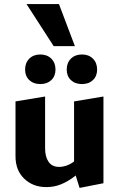

<svg xmlns="http://www.w3.org/2000/svg" viewBox="-20 -909 583 941"><path d="M207 8Q142 8 99 -33Q56 -74 56 -143V-412L201 -436V-182Q201 -141 218 -116Q235 -91 270 -91Q287 -91 305 -97Q323 -103 339 -114.5Q355 -126 366 -142L403 -101Q375 -67 343.5 -43Q312 -19 278.5 -5.5Q245 8 207 8ZM370 12 343 -74V-412L487 -436V-11ZM178 -497Q144 -497 123.5 -516.5Q103 -536 103 -568Q103 -601 123.5 -621.5Q144 -642 178 -642Q211 -642 231.5 -621.5Q252 -601 252 -568Q252 -536 231.5 -516.5Q211 -497 178 -497ZM382 -497Q348 -497 327.5 -516.5Q307 -536 307 -568Q307 -601 327.5 -621.5Q348 -642 382 -642Q415 -642 435.5 -621.5Q456 -601 456 -568Q456 -536 435.5 -516.5Q415 -497 382 -497ZM243 -683 110 -889H269L347 -683Z"/></svg>

Font: Ysabeau Infant ExtraBold
Style: Regular
Weight: 800
Designer: Christian Thalmann (Catharsis Fonts)
Version: Version 2.001;gftools[0.9.30]; featfreeze: ss01,ss02,lnum